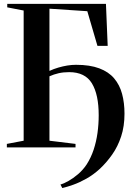

<svg xmlns="http://www.w3.org/2000/svg" viewBox="-20 -763 685 994"><path d="M302.5 210.5 293 192.5Q309.5 188 334 174.2Q358.5 160.5 384 138.8Q409.5 117 428.5 88.5Q451 53.5 464.8 12Q478.5 -29.5 484.8 -75Q491 -120.5 491 -166.5Q491 -273.5 455.8 -331.5Q420.5 -389.5 338 -389.5Q308.5 -389.5 284 -384Q259.5 -378.5 236 -368V-34.5L371 -18V0H15.5V-18L102.5 -34.5V-708.5L17.5 -725V-743H528.5L537.5 -525.5H484.5L432 -705L236 -718V-396Q259 -406.5 282.2 -413.2Q305.5 -420 328.5 -423.8Q351.5 -427.5 373.5 -427.5Q445.5 -427.5 494 -409.2Q542.5 -391 571 -357.2Q599.5 -323.5 612 -277Q624.5 -230.5 624.5 -174.5Q624.5 -109 607.2 -56.8Q590 -4.5 561.2 36.5Q532.5 77.5 497 111Q463 142 427.2 162Q391.5 182 359 193.5Q326.5 205 302.5 210.5Z"/></svg>

Font: Merriweather 144pt SemiBold
Style: Regular
Weight: 600
Version: Version 2.100